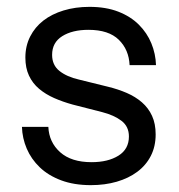

<svg xmlns="http://www.w3.org/2000/svg" viewBox="-20 -530 522 560"><path d="M192 -225Q163 -233 138 -244Q113 -255 94 -271Q75 -287 64.5 -309.5Q54 -332 54 -362Q54 -396 68 -423.5Q82 -451 106.5 -470Q131 -489 165.5 -499.5Q200 -510 241 -510Q289 -510 325 -496Q361 -482 385 -458Q409 -434 421.5 -403.5Q434 -373 435 -340H358Q356 -385 326.5 -414Q297 -443 238 -443Q191 -443 161.5 -424.5Q132 -406 132 -370Q132 -340 153.5 -323Q175 -306 210 -298L295 -277Q324 -270 349.5 -259Q375 -248 394 -231.5Q413 -215 423.5 -192Q434 -169 434 -138Q434 -103 420 -75.5Q406 -48 380.5 -29Q355 -10 320.5 0Q286 10 245 10Q196 10 158.5 -4Q121 -18 96 -42Q71 -66 58 -96.5Q45 -127 44 -160H121Q123 -115 155.5 -86Q188 -57 247 -57Q295 -57 325.5 -76Q356 -95 356 -132Q356 -161 334.5 -177.5Q313 -194 278 -203Z"/></svg>

Font: CyStack Display
Style: Regular
Weight: 400
Designer: Weizhong Zhang
Foundry: 本地遙控
Version: Version 1.000;Glyphs 3.1.2 (3151)